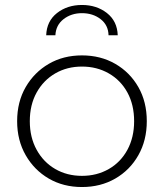

<svg xmlns="http://www.w3.org/2000/svg" viewBox="-20 -749 660 773"><path d="M310 4Q235 4 176.5 -30Q118 -64 83.5 -124Q49 -184 49 -261Q49 -339 83.5 -398.5Q118 -458 176.5 -492Q235 -526 310 -526Q385 -526 444 -492Q503 -458 537 -398.5Q571 -339 571 -261Q571 -184 537 -124Q503 -64 444 -30Q385 4 310 4ZM310 -41Q370 -41 418 -68.5Q466 -96 493 -146Q520 -196 520 -261Q520 -327 493 -376.5Q466 -426 418 -453.5Q370 -481 310 -481Q250 -481 202.5 -453.5Q155 -426 127.5 -376.5Q100 -327 100 -261Q100 -196 127.5 -146Q155 -96 202.5 -68.5Q250 -41 310 -41ZM166 -607Q168 -664 209.5 -696.5Q251 -729 310 -729Q369 -729 410.5 -696.5Q452 -664 454 -607H417Q416 -648 385 -672Q354 -696 310 -696Q267 -696 236 -672Q205 -648 203 -607Z"/></svg>

Font: Montserrat Z Light
Style: Regular
Weight: 300
Designer: Julieta Ulanovsky
Foundry: Julieta Ulanovsky
Version: Version 8.000